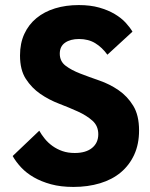

<svg xmlns="http://www.w3.org/2000/svg" viewBox="-20 -730 594 758"><path d="M270 8Q220 8 181.5 -2.5Q143 -13 113.5 -30Q84 -47 63.5 -69Q43 -91 30 -114L135 -214Q144 -198 157 -182Q170 -166 187.5 -153.5Q205 -141 226.5 -133.5Q248 -126 275 -126Q319 -126 343.5 -146Q368 -166 368 -200Q368 -233 345 -253.5Q322 -274 288 -289.5Q254 -305 213.5 -320.5Q173 -336 139 -359.5Q105 -383 82 -418.5Q59 -454 59 -511Q59 -559 76 -596Q93 -633 124 -658.5Q155 -684 197.5 -697Q240 -710 291 -710Q337 -710 372 -700Q407 -690 433 -674.5Q459 -659 476 -640.5Q493 -622 503 -605L404 -514Q383 -543 356 -559.5Q329 -576 292 -576Q258 -576 237 -561.5Q216 -547 216 -518Q216 -488 239 -470.5Q262 -453 297 -439.5Q332 -426 372.5 -412Q413 -398 448 -374Q483 -350 506 -312.5Q529 -275 529 -215Q529 -161 510 -119.5Q491 -78 457 -49.5Q423 -21 375 -6.5Q327 8 270 8Z"/></svg>

Font: Tilda Sans Extra Bold
Style: Regular
Weight: 800
Designer: ParaType Ltd
Foundry: ParaType Ltd
Version: Version 1.009